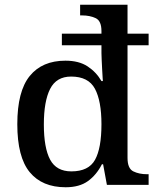

<svg xmlns="http://www.w3.org/2000/svg" viewBox="-20 -780 664 810"><path d="M257 10Q158 10 105.5 -53.5Q53 -117 53 -256Q53 -395 105.5 -459.5Q158 -524 256 -524Q313 -524 349.5 -500Q386 -476 408 -438H414Q414 -438 413 -452Q412 -466 411 -486.5Q410 -507 409 -526.5Q408 -546 408 -556V-589H241V-638H408V-649Q408 -692 383.5 -703.5Q359 -715 326 -715H318V-760H518V-638H607V-589H518V-114Q518 -69 542.5 -57Q567 -45 600 -45H607V0H431L415 -87H410Q387 -42 351 -16Q315 10 257 10ZM281 -57Q354 -57 381 -106Q408 -155 408 -256Q408 -354 380.5 -405.5Q353 -457 280 -457Q218 -457 191.5 -405Q165 -353 165 -255Q165 -156 191.5 -106.5Q218 -57 281 -57Z"/></svg>

Font: Noto Serif Toto Medium
Style: Regular
Weight: 500
Designer: Monotype Design Team
Foundry: Monotype Imaging Inc.
Version: Version 2.001; ttfautohint (v1.8.4.7-5d5b)